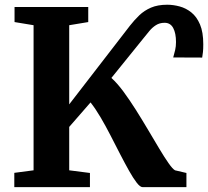

<svg xmlns="http://www.w3.org/2000/svg" viewBox="-20 -772 858 792"><path d="M39 0V-59L118.5 -69.5V-668L40 -681V-743H344V-681L265.5 -668V-341.5L516 -666Q534 -689 554.5 -708.8Q575 -728.5 602.8 -740.5Q630.5 -752.5 670 -752.5Q694.5 -752.5 720.8 -745.5Q747 -738.5 769.2 -720.8Q791.5 -703 805 -671.2Q818.5 -639.5 818.5 -589.5Q818.5 -569 817.2 -557.5Q816 -546 814 -534.5L694.5 -535Q699 -550.5 702.5 -565.5Q706 -580.5 706 -598.5Q706 -635 694.5 -656.5Q683 -678 659 -678Q638.5 -678 623.2 -668.2Q608 -658.5 596.5 -644.5Q585 -630.5 574.5 -617.5L439.5 -450.5Q463 -429.5 488.8 -394.8Q514.5 -360 540.5 -318.8Q566.5 -277.5 591.2 -235.8Q616 -194 637.5 -158Q659 -122 675.8 -98.2Q692.5 -74.5 702 -69.5L749 -58.5V0H568.5Q558 0 543.8 -18.5Q529.5 -37 512.2 -67.8Q495 -98.5 475.5 -136.2Q456 -174 435.8 -213.5Q415.5 -253 394.8 -288.2Q374 -323.5 353.5 -349.5L265.5 -248.5V-69.5L351 -58.5V0Z"/></svg>

Font: Merriweather 20pt
Style: Bold
Weight: 700
Version: Version 2.100